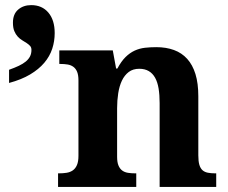

<svg xmlns="http://www.w3.org/2000/svg" viewBox="-20 -734 895 754"><path d="M606.9 0V-329.1Q606.9 -361.3 602.8 -386.5Q598.6 -411.6 589.1 -428.7Q579.6 -445.8 564.2 -454.8Q548.8 -463.9 526.9 -463.9Q502 -463.9 485.4 -451.2Q468.8 -438.5 458.7 -417.2Q448.7 -396 444.3 -367.9Q439.9 -339.8 439.9 -309.1V-118.2Q439.9 -97.2 445.1 -84.5Q450.2 -71.8 459.5 -64.7Q468.8 -57.6 482.2 -55.4Q495.6 -53.2 512.2 -53.2H515.1V0H208V-53.2H210Q227.1 -53.2 241.2 -55.4Q255.4 -57.6 265.9 -64.9Q276.4 -72.3 282.2 -85.9Q288.1 -99.6 288.1 -122.1V-418Q288.1 -439 283 -451.7Q277.8 -464.4 268.3 -471.4Q258.8 -478.5 245.6 -480.7Q232.4 -482.9 215.8 -482.9H212.9V-536.1H422.9L436 -464.8H440.9Q456.1 -493.2 472.9 -509.8Q489.7 -526.4 508.8 -535.2Q527.8 -543.9 549.1 -546.4Q570.3 -548.8 593.8 -548.8Q632.3 -548.8 663.1 -537.6Q693.8 -526.4 715.1 -502.9Q736.3 -479.5 747.6 -443.1Q758.8 -406.7 758.8 -356V-124Q758.8 -100.6 762.9 -86.7Q767.1 -72.8 775.4 -65.4Q783.7 -58.1 796.4 -55.7Q809.1 -53.2 826.2 -53.2H829.1V0ZM194.8 -604Q194.8 -572.3 185.1 -542.5Q175.3 -512.7 153.8 -487.3Q132.3 -461.9 98.4 -441.7Q64.5 -421.4 15.6 -408.2V-460Q37.6 -467.8 54 -475.6Q70.3 -483.4 81.3 -492.4Q92.3 -501.5 97.9 -512.5Q103.5 -523.4 103.5 -538.1Q103.5 -547.9 98.1 -553.7Q92.8 -559.6 84.7 -564.9Q76.7 -570.3 67.1 -575.9Q57.6 -581.5 49.6 -590.3Q41.5 -599.1 36.1 -612.1Q30.8 -625 30.8 -645Q30.8 -678.7 51.3 -696.3Q71.8 -713.9 102.5 -713.9Q145 -713.9 169.9 -684.6Q194.8 -655.3 194.8 -604Z"/></svg>

Font: Droids
Style: b
Weight: 700
Foundry: Ascender Corporation
Version: Version 1.00 build 113